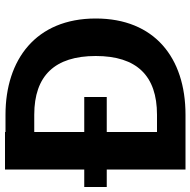

<svg xmlns="http://www.w3.org/2000/svg" viewBox="-17 -745 762 768"><g transform="rotate(-90 364.0 -361.0)"><path d="M289 -605C445 -605 524 -523 524 -359C524 -195 445 -114 289 -114H220V-315H360V-405H220V-605ZM289 0C518 0 674 -125 674 -359C674 -599 509 -720 289 -720H220V-722H70V-405H0V-315H70V0Z"/></g></svg>

Font: Perun
Style: Bold
Weight: 700
Foundry: Copyright (c) Stefan Peev, Context Ltd, 2016
Version: Version 1.089